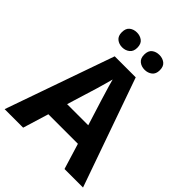

<svg xmlns="http://www.w3.org/2000/svg" viewBox="-253 -1058 1195 1195"><g transform="rotate(45 345.0 -460.0)"><path d="M527 0 475 -170H215L163 0H0L252 -717H437L690 0ZM439 -297 387 -463Q382 -480 374 -506Q366 -532 358 -559Q350 -586 345 -606Q340 -586 331.5 -556.5Q323 -527 315.5 -500.5Q308 -474 304 -463L253 -297ZM177 -854Q177 -889 197 -904.5Q217 -920 245 -920Q273 -920 293.5 -904.5Q314 -889 314 -854Q314 -821 293.5 -805Q273 -789 245 -789Q217 -789 197 -805Q177 -821 177 -854ZM374 -854Q374 -889 394 -904.5Q414 -920 443 -920Q471 -920 491.5 -904.5Q512 -889 512 -854Q512 -821 491.5 -805Q471 -789 443 -789Q414 -789 394 -805Q374 -821 374 -854Z"/></g></svg>

Font: Noto IKEA Simplified Chinese
Style: Bold
Weight: 700
Designer: Monotype Design Team
Foundry: Monotype Imaging Inc.
Version: Version 1.100